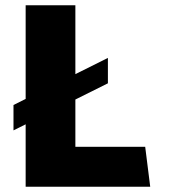

<svg xmlns="http://www.w3.org/2000/svg" viewBox="-20 -706 640 726"><path d="M77 0V-686H265V-151H529L548 0ZM31 -213V-309L388 -487V-391Z"/></svg>

Font: Chivo Mono ExtraBold
Style: Regular
Weight: 800
Monospace: yes
Designer: Hector Gatti
Foundry: Omnibus-Type
Version: Version 1.008